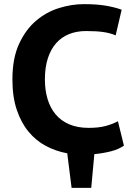

<svg xmlns="http://www.w3.org/2000/svg" viewBox="-20 -734 647 928"><path d="M579 -30Q553 -12 515.5 -2.5Q478 7 436 11L421 174H326L305 7Q250 -3 202 -28.5Q154 -54 118 -97.5Q82 -141 61 -203.5Q40 -266 40 -350Q40 -452 72 -521.5Q104 -591 154 -633.5Q204 -676 265 -695Q326 -714 385 -714Q450 -714 494.5 -706Q539 -698 568 -687L539 -563Q514 -574 480.5 -579Q447 -584 396 -584Q351 -584 314.5 -569.5Q278 -555 252 -526Q226 -497 211.5 -453Q197 -409 197 -350Q197 -298 210 -255Q223 -212 249 -181Q275 -150 315 -133Q355 -116 408 -116Q457 -116 490.5 -125Q524 -134 550 -148Z"/></svg>

Font: PT Sans Caption
Style: Bold
Weight: 700
Designer: A.Korolkova, O.Umpeleva, V.Yefimov
Foundry: ParaType Ltd
Version: Version 2.003W OFL